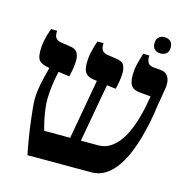

<svg xmlns="http://www.w3.org/2000/svg" viewBox="-110 -863 959 971"><g transform="rotate(15 370.0 -378.0)"><path d="M118 0Q109 -45 102 -88Q95 -131 90.5 -168.5Q86 -206 83 -235.5Q80 -265 80 -283Q80 -308 84.5 -337.5Q89 -367 96.5 -397.5Q104 -428 111 -455L98 -457Q78 -462 66 -469Q54 -476 49 -490.5Q44 -505 44 -530Q44 -553 49.5 -581.5Q55 -610 68 -647H100V-636Q100 -616 110 -606Q120 -596 140 -594L181 -588Q213 -584 222.5 -567Q232 -550 232 -528Q232 -506 228 -482.5Q224 -459 219 -440L161 -448Q152 -411 147 -370.5Q142 -330 142 -298Q142 -280 144.5 -256.5Q147 -233 152.5 -204.5Q158 -176 168 -141H304L360 -454L344 -456Q313 -460 300 -476Q287 -492 287 -529Q287 -555 293 -583.5Q299 -612 311 -647H343V-636Q343 -616 353 -606Q363 -596 384 -594L424 -588Q457 -584 466 -567Q475 -550 475 -528Q475 -506 471 -482.5Q467 -459 462 -440L415 -446L360 -141H451Q483 -141 508 -155.5Q533 -170 552.5 -194Q572 -218 586.5 -248Q601 -278 611 -310Q621 -342 628 -372Q635 -402 638 -425L643 -448L583 -454Q552 -457 539.5 -474Q527 -491 527 -530Q527 -553 532 -578.5Q537 -604 551 -647H583V-636Q583 -622 590 -609Q597 -596 620 -594L657 -591Q678 -589 689.5 -577.5Q701 -566 704.5 -548Q708 -530 705 -509L687 -401Q683 -367 674.5 -325Q666 -283 653.5 -238Q641 -193 623 -150.5Q605 -108 580.5 -74Q556 -40 524 -20Q492 0 452 0ZM634 -671Q616 -671 604 -681Q592 -691 592 -714Q592 -735 604 -745.5Q616 -756 634 -756Q653 -756 665 -745.5Q677 -735 677 -714Q677 -692 665 -681.5Q653 -671 634 -671Z"/></g></svg>

Font: Noto Serif Hebrew SemiBold
Style: Regular
Weight: 600
Version: Version 2.003